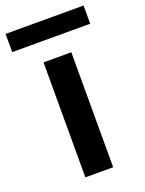

<svg xmlns="http://www.w3.org/2000/svg" viewBox="-187 -795 651 863"><g transform="rotate(-20 138.5 -364.0)"><path d="M68 0V-550H201V0ZM-48.5 -728.5H324.5V-641.5H-48.5Z"/></g></svg>

Font: Junction
Style: Bold
Weight: 700
Designer: Caroline Hadilaksono
Foundry: Caroline Hadilaksono, Tyler Finck, The League of Moveable Type
Version: Version 2.000; ttfautohint (v1.8.3)